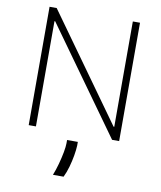

<svg xmlns="http://www.w3.org/2000/svg" viewBox="-104 -809 974 1162"><g transform="rotate(10 383.0 -228.0)"><path d="M660.9 -727.3V0H617.5L153.8 -646.7H149.5V0H105.1V-727.3H148.8L612.6 -79.9H616.8V-727.3ZM415.5 48.3V70.7Q414.4 97.3 408.4 132.6Q402.3 168 392 204.5Q381.7 241.1 367.2 270.6H301.8Q314.6 238.6 325.5 199.2Q336.3 159.8 342.9 124.3Q349.4 88.8 349.4 68.2V48.3Z"/></g></svg>

Font: Inter UI Extra Light
Style: Regular
Weight: 200
Designer: Rasmus Andersson
Foundry: rsms
Version: 3.2;8d6f07862